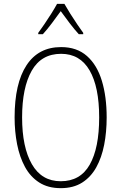

<svg xmlns="http://www.w3.org/2000/svg" viewBox="-20 -969 631 999"><path d="M535 -358Q535 -282 522 -215.5Q509 -149 481 -98.5Q453 -48 407.5 -19Q362 10 296 10Q230 10 184 -19.5Q138 -49 110 -100.5Q82 -152 69 -218.5Q56 -285 56 -358Q56 -535 118 -629.5Q180 -724 298 -724Q380 -724 432.5 -677.5Q485 -631 510 -548.5Q535 -466 535 -358ZM95 -358Q95 -203 146 -114.5Q197 -26 296 -26Q398 -26 447 -112.5Q496 -199 496 -358Q496 -517 446 -603Q396 -689 298 -689Q195 -689 145 -601Q95 -513 95 -358ZM315 -949Q328 -926 346.5 -896.5Q365 -867 383.5 -840Q402 -813 413 -798V-791H390Q367 -816 342 -849Q317 -882 296 -911Q276 -883 250.5 -849Q225 -815 203 -791H179V-798Q193 -817 211.5 -844Q230 -871 247.5 -899Q265 -927 277 -949Z"/></svg>

Font: Noto Sans Lao Looped Condensed ExtraLight
Style: Regular
Weight: 200
Width: 3
Designer: Mark Frömberg, Ben Mitchell
Foundry: The Fontpad Ltd
Version: Version 1.002; ttfautohint (v1.8.4.7-5d5b)